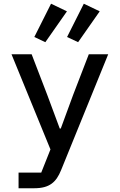

<svg xmlns="http://www.w3.org/2000/svg" viewBox="-20 -806 640 1026"><path d="M79.2 199.9H163.7C245 199.9 280.5 167.3 306.5 103L558.2 -516H454.5L371.1 -299.7L304.7 -119H299.4L232.2 -299.7L149.1 -516H41.5L249.6 -7.5L200.3 116.5H79.2ZM163.4 -608.3 222.3 -580.6 337.7 -745.4 252.8 -786.2ZM338.4 -608.3 397.4 -580.6 512.8 -745.4 427.9 -786.2Z"/></svg>

Font: Margiela Mono Medium
Style: Regular
Weight: 500
Designer: Mike Abbink, Paul van der Laan, Pieter van Rosmalen
Foundry: Bold Monday
Version: Version 2.003 2021